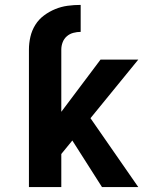

<svg xmlns="http://www.w3.org/2000/svg" viewBox="-20 -763 640 783"><path d="M98 0V-561Q98 -587 104 -613Q110 -639 124 -661.5Q138 -684 159.5 -700Q181 -716 205.5 -726Q230 -736 256 -739.5Q282 -743 309 -743V-633Q294 -633 279 -629Q264 -625 252.5 -615Q241 -605 235.5 -590.5Q230 -576 230 -561V-307L390 -520H544L349 -281L544 0H396L275 -190L230 -135V0Z"/></svg>

Font: Iosevka Aile Extrabold
Style: Regular
Weight: 800
Designer: Belleve Invis
Foundry: Belleve Invis
Version: Version 27.3.5; ttfautohint (v1.8.4)